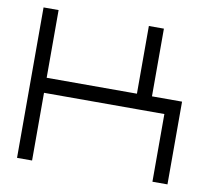

<svg xmlns="http://www.w3.org/2000/svg" viewBox="-74 -733 897 817"><g transform="rotate(10 374.5 -325.0)"><path d="M115 -292.5H635V0H700V-325V-357.5H570V-650H505V-357.5H115V-650H50V0H115ZM115 -292.5Z"/></g></svg>

Font: skuare
Style: Regular
Weight: 400
Designer: Dinesh Verma
Version: 0.0.1;FontRapid 1.4.1